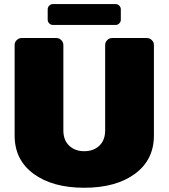

<svg xmlns="http://www.w3.org/2000/svg" viewBox="-20 -882 807 919"><path d="M208.3 -787.5V-837.5Q208.3 -847.5 215.8 -855Q223.3 -862.5 233.3 -862.5H533.3Q543.3 -862.5 550.8 -855Q558.3 -847.5 558.3 -837.5V-787.5Q558.3 -777.5 550.8 -770Q543.3 -762.5 533.3 -762.5H233.3Q223.3 -762.5 215.8 -770Q208.3 -777.5 208.3 -787.5ZM50 -233.3V-666.7Q50 -680 60 -690Q70 -700 83.3 -700H250Q263.3 -700 273.3 -690Q283.3 -680 283.3 -666.7V-258.3Q283.3 -210.8 311.2 -184.6Q339.2 -158.3 383.3 -158.3Q427.5 -158.3 455.4 -184.6Q483.3 -210.8 483.3 -258.3V-666.7Q483.3 -680 493.3 -690Q503.3 -700 516.7 -700H683.3Q696.7 -700 706.7 -690Q716.7 -680 716.7 -666.7V-233.3Q716.7 -116.7 625.8 -50Q535 16.7 383.3 16.7Q231.7 16.7 140.8 -50Q50 -116.7 50 -233.3Z"/></svg>

Font: BoonTook Mon
Style: Regular
Weight: 400
Designer: Sungsit Sawaiwan
Foundry: FontUni
Version: Version 3.0